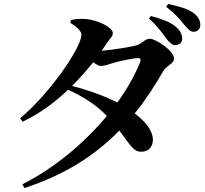

<svg xmlns="http://www.w3.org/2000/svg" viewBox="-20 -871 1040 972"><path d="M821 -677C838 -655 853 -642 868 -642C890 -644 904 -658 902 -677C901 -699 893 -715 871 -735C841 -761 795 -776 744 -790L734 -777C781 -735 801 -704 821 -677ZM910 -749C929 -726 942 -710 961 -710C981 -711 995 -725 994 -747C993 -771 981 -790 956 -808C926 -828 889 -838 831 -851L821 -837C874 -795 891 -772 910 -749ZM93 62 104 81C308 14 461 -84 584 -210C642 -135 655 -101 698 -103C731 -103 755 -128 754 -165C752 -214 713 -258 662 -297C715 -362 762 -434 807 -512C820 -536 861 -549 861 -574C861 -615 767 -675 738 -675C715 -675 698 -650 673 -642C648 -634 539 -617 495 -614L521 -653C538 -679 551 -684 551 -705C551 -731 475 -772 408 -775C376 -777 358 -774 339 -769L336 -755C368 -737 392 -714 392 -695C392 -631 236 -402 82 -272L95 -255C179 -295 257 -352 325 -417C398 -382 461 -346 521 -284C409 -150 260 -22 93 62ZM345 -436C384 -475 420 -516 452 -556C467 -545 480 -537 490 -537C509 -537 525 -544 546 -550C575 -560 652 -576 678 -577C690 -577 695 -572 690 -558C664 -493 625 -422 574 -352C501 -390 411 -419 345 -436Z"/></svg>

Font: Noto Serif CJK KR
Style: Bold
Weight: 700
Designer: Ryoko NISHIZUKA 西塚涼子 (kana & ideographs); Frank Grießhammer (Latin, Greek & Cyrillic); Wenlong ZHANG 张文龙 (bopomofo); San
Foundry: Adobe
Version: Version 2.001;hotconv 1.1.0;makeotfexe 2.6.0